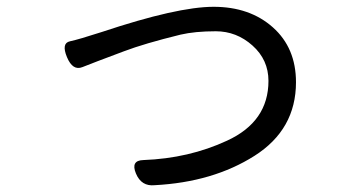

<svg xmlns="http://www.w3.org/2000/svg" viewBox="-20 -526 1040 565"><path d="M280 -432Q502 -506 608.5 -506Q715 -506 783 -445.5Q851 -385 851 -284Q851 -145 729 -67.5Q607 10 435 19Q396 23 380 -15.5Q364 -54 402 -55Q536 -60 648 -112Q770 -168 770 -288Q770 -350 723 -392Q676 -434 615 -434Q554 -434 511 -424Q405 -398 344.5 -375Q284 -352 267.5 -346Q251 -340 222.5 -328.5Q194 -317 177 -358Q160 -399 186 -404.5Q212 -410 280 -432Z"/></svg>

Font: Raw Maruko Gothic CJK TC
Style: Regular
Weight: 400
Version: Version 1.001